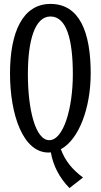

<svg xmlns="http://www.w3.org/2000/svg" viewBox="-20 -748 512 978"><path d="M403 156C349 117 311 70 290 12C383 -38 442 -200 442 -374C442 -583 386 -728 237 -728C95 -728 31 -583 31 -374C31 -164 97 29 227 29C231 29 235 28 239 28C251 97 283 158 334 210ZM351 -370C351 -195 303 -34 231 -34C159 -34 122 -195 122 -370C122 -544 158 -664 237 -664C320 -664 351 -544 351 -370Z"/></svg>

Font: Englebert
Style: Regular
Weight: 400
Designer: Astigmatic (AOETI)
Foundry: Astigmatic (AOETI)
Version: Version 1.000